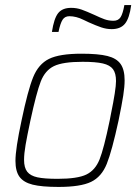

<svg xmlns="http://www.w3.org/2000/svg" viewBox="-20 -730 553 758"><path d="M41 -95Q41 -142 65 -254Q90 -374 111 -425.5Q132 -477 173.5 -497.5Q215 -518 302 -518Q368 -518 404 -509Q440 -500 456 -477.5Q472 -455 472 -413Q472 -388 466.5 -352.5Q461 -317 448 -254Q422 -134 401.5 -83Q381 -32 339.5 -12Q298 8 211 8Q145 8 109 -1Q73 -10 57 -32Q41 -54 41 -95ZM413 -254Q417 -272 418 -280Q438 -377 438 -410Q438 -441 426 -457Q414 -473 386 -479.5Q358 -486 306 -486Q228 -486 193 -469Q158 -452 141 -408.5Q124 -365 100 -254Q87 -193 81 -158Q75 -123 75 -99Q75 -68 87.5 -52Q100 -36 127.5 -30Q155 -24 207 -24Q286 -24 321 -41Q356 -58 373 -100.5Q390 -143 413 -254ZM261 -699Q283 -699 302.5 -692Q322 -685 353 -671Q376 -660 392.5 -654Q409 -648 428 -648Q447 -648 456 -662Q465 -676 471 -710H498Q491 -658 473.5 -636.5Q456 -615 421 -615Q400 -615 379.5 -622Q359 -629 330 -642Q325 -644 310 -651.5Q295 -659 281 -662.5Q267 -666 254 -666Q236 -666 227 -652Q218 -638 211 -604H185Q193 -657 209.5 -678Q226 -699 261 -699Z"/></svg>

Font: Saira Semi Condensed Thin
Style: Italic
Weight: 100
Width: 4
Italic angle: -12°
Designer: Hector Gatti with collaboration of the Omnibus-Type team
Foundry: Omnibus-Type
Version: Version 1.001; ttfautohint (v1.8)